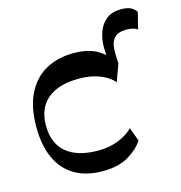

<svg xmlns="http://www.w3.org/2000/svg" viewBox="-106 -797 848 902"><g transform="rotate(-15 318.0 -345.5)"><path d="M448.9 -465.4Q438.6 -509.4 439.1 -551.5Q439.6 -593.6 452.9 -627.9Q466.1 -662.1 493.4 -682.3Q520.7 -702.4 563.6 -702.4Q591.4 -702.4 609 -694Q626.6 -685.7 636.1 -669.4L616.1 -589.5Q608.2 -595.7 595.2 -599.6Q582.1 -603.4 564.2 -603.4Q523.2 -603.4 505 -585.2Q486.8 -567.1 484.5 -534.8Q482.1 -502.5 485.5 -459.7ZM285 10.5Q204.4 10.5 148.7 -22.4Q93.1 -55.2 64.4 -117.9Q35.7 -180.6 35.7 -269.4Q35.7 -368.7 68.7 -433.3Q101.6 -497.9 159.6 -529.4Q217.5 -561 293.2 -561Q367.7 -561 413.5 -532.2Q459.3 -503.4 485.5 -459.7L455.2 -376.6Q437.4 -396.4 412.8 -409.9Q388.3 -423.4 357 -431Q325.7 -438.6 286.6 -438.6Q187.9 -438.6 134.5 -394.2Q81.1 -349.8 81.1 -265.9Q81.1 -177.6 135.2 -133Q189.2 -88.5 288.8 -88.5Q346.3 -88.5 391.2 -107.7Q436.2 -126.9 458.5 -151.8L483 -85.7Q461 -49.5 411.6 -19.5Q362.1 10.5 285 10.5Z"/></g></svg>

Font: Savate ExtraLight
Style: Regular
Weight: 200
Designer: Max Esnée
Foundry: Plomb Type
Version: Version 2.000